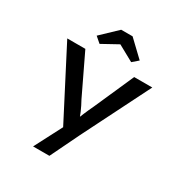

<svg xmlns="http://www.w3.org/2000/svg" viewBox="-222 -923 1242 1314"><g transform="rotate(30 399.0 -266.5)"><path d="M230 230 364 -28 362 51 63 -527H206L356 -214Q377 -176 392.5 -140.5Q408 -105 416 -75L392 -71Q403 -99 418.5 -136Q434 -173 454 -215L592 -527H735L469 3L359 230ZM273 -605 228 -644 353 -763H443L568 -644L523 -605L383 -682H413Z"/></g></svg>

Font: Lexend Giga Medium
Style: Regular
Weight: 500
Designer: Bonnie Shaver-Troup, Thomas Jockin
Foundry: Lexend
Version: Version 1.007